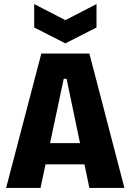

<svg xmlns="http://www.w3.org/2000/svg" viewBox="-20 -923 641 943"><path d="M10 0 183 -660H419L591 0H419L307 -536H293L179 0ZM134 -116V-220H483V-116ZM148 -903 301 -824 454 -903V-788L301 -710L148 -788Z"/></svg>

Font: Bricolage Grotesque 24pt SemiCondensed ExtraBold
Style: Regular
Weight: 800
Width: 4
Designer: Mathieu Triay
Foundry: Atelier Triay
Version: Version 1.001;gftools[0.9.33.dev8+g029e19f]